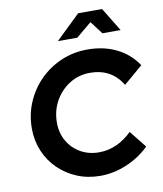

<svg xmlns="http://www.w3.org/2000/svg" viewBox="-99 -999 926 1091"><g transform="rotate(-10 364.5 -454.0)"><path d="M392 12Q320 12 258.5 -13.5Q197 -39 151 -84Q105 -129 79.5 -189.5Q54 -250 54 -320Q54 -400 84 -470.5Q114 -541 167.5 -594.5Q221 -648 291.5 -678Q362 -708 442 -708Q537 -708 610.5 -671.5Q684 -635 729 -567L619 -473Q557 -575 434 -575Q369 -575 316 -542Q263 -509 231.5 -453Q200 -397 200 -328Q200 -269 227 -222Q254 -175 301 -148Q348 -121 408 -121Q461 -121 509.5 -143Q558 -165 598 -205L676 -107Q621 -52 545 -20Q469 12 392 12ZM286 -784 427 -920H565L648 -784H543L487 -858L398 -784Z"/></g></svg>

Font: Red Hat Display
Style: Bold Italic
Weight: 700
Italic angle: -12°
Designer: Pentagram, MCKL
Foundry: Pentagram, MCKL
Version: Version 1.023; ttfautohint (v1.8.3)